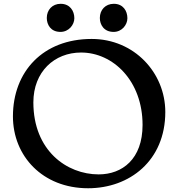

<svg xmlns="http://www.w3.org/2000/svg" viewBox="-20 -983 942 1014"><path d="M48.3 -368.2C48.3 -159.7 204.1 11.2 445.3 11.2C664.1 11.2 853 -134.3 853 -391.6C853 -599.1 688.5 -777.3 463.9 -777.3C207.5 -777.3 48.3 -605.5 48.3 -368.2ZM156.2 -442.4C156.2 -604 267.1 -705.6 408.2 -705.6C577.6 -705.6 732.9 -555.7 732.9 -323.2C732.9 -143.1 626 -62 501 -62C333 -62 156.2 -187.5 156.2 -442.4ZM580.1 -814.5C624 -814.5 652.8 -852.1 652.8 -886.7C652.8 -925.8 629.9 -962.9 581.1 -962.9C536.6 -962.9 507.3 -930.7 507.3 -888.2C507.3 -853 528.3 -814.5 580.1 -814.5ZM299.3 -814.5C343.3 -814.5 372.6 -852.1 372.6 -886.7C372.6 -925.8 349.1 -962.9 300.3 -962.9C256.3 -962.9 227.1 -930.7 227.1 -888.2C227.1 -853 247.6 -814.5 299.3 -814.5Z"/></svg>

Font: Stoke
Style: Regular
Weight: 400
Designer: Nicole Fally
Foundry: Nicole Fally
Version: Version 1.002